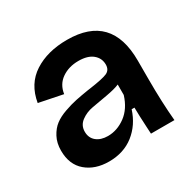

<svg xmlns="http://www.w3.org/2000/svg" viewBox="-96 -769 577 575"><g transform="rotate(-30 192.0 -481.5)"><path d="M127.9 -292Q80.1 -292 49.6 -317.9Q19 -343.8 19 -392.1Q19 -418.5 29.5 -438.2Q40 -458 55.2 -469.5Q70.3 -481 93.3 -489Q116.2 -497.1 135.3 -501Q154.3 -504.9 178.7 -508.8Q183.6 -509.3 186 -509.8Q234.4 -516.6 249.3 -523.4Q264.2 -530.3 264.2 -548.8Q264.2 -570.8 247.1 -585Q230 -599.1 198.2 -599.1Q164.6 -599.1 140.4 -582.3Q116.2 -565.4 111.8 -534.2L29.8 -550.8Q40 -611.3 86.2 -641.1Q132.3 -670.9 200.2 -670.9Q353 -670.9 353 -511.2V-446.8Q353 -366.2 358.9 -301.8H277.8Q277.3 -309.1 276.4 -327.6Q275.4 -346.2 274.7 -363.3Q273.9 -380.4 273.9 -394H264.2Q249.5 -347.7 214.1 -319.8Q178.7 -292 127.9 -292ZM163.1 -359.9Q195.3 -359.9 223.9 -380.9Q252.4 -401.9 265.1 -442.9V-479Q249.5 -472.2 219 -466.8Q188.5 -461.4 166.3 -457.5Q144 -453.6 126.5 -440.7Q108.9 -427.7 108.9 -405.8Q108.9 -384.3 123.8 -372.1Q138.7 -359.9 163.1 -359.9Z"/></g></svg>

Font: Bricolage Grotesque Medium
Style: Regular
Weight: 500
Designer: Mathieu Triay
Foundry: Atelier Triay
Version: Version 1.000;gftools[0.9.30]